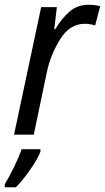

<svg xmlns="http://www.w3.org/2000/svg" viewBox="-45 -566 441 807"><path d="M14 0H97L152 -263Q167 -335 207.5 -400.5Q248 -466 311 -466Q334 -466 355 -459L376 -540Q352 -546 328 -546Q280 -546 247 -517Q214 -488 187 -443H183L194 -536H128ZM-25 221H22Q51 192 83 145.5Q115 99 125 71V61H46Q35 93 13 138Q-9 183 -25 208Z"/></svg>

Font: Noto Sans UI SemiCondensed
Style: Italic
Weight: 400
Width: 4
Italic angle: -12°
Designer: Monotype Design Team
Foundry: Monotype Imaging Inc.
Version: Version 1.901